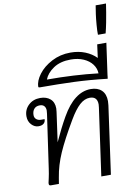

<svg xmlns="http://www.w3.org/2000/svg" viewBox="-116 -1205 926 1280"><g transform="rotate(-10 347.0 -565.0)"><path d="M594 -487Q594 -479 592 -459L528 0H463L527 -455Q529 -469 529 -476Q529 -530 478 -530Q442 -530 409 -500Q376 -470 339 -407Q267 -285 231.5 -204Q196 -123 183 -42L176 0H122Q114 0 111 -4Q108 -8 109 -18Q110 -24 116 -50Q122 -76 127 -112L179 -474Q181 -490 181 -496Q181 -515 171 -526.5Q161 -538 141 -538Q116 -538 102.5 -522.5Q89 -507 89 -481Q89 -463 101.5 -452.5Q114 -442 133 -442H157Q157 -423 144.5 -412.5Q132 -402 110 -402Q83 -402 62 -424.5Q41 -447 41 -481Q41 -526 72.5 -556Q104 -586 152 -586Q194 -586 220 -563.5Q246 -541 246 -499Q246 -494 244 -476L216 -275Q257 -365 297 -435Q383 -586 494 -586Q541 -586 567.5 -560.5Q594 -535 594 -487Z M621 -658Q621 -651 620 -647L618 -634Q497 -648 393.5 -652Q290 -656 162 -656Q153 -656 153 -662Q153 -701 186 -745Q219 -789 276.5 -819Q334 -849 403 -849Q458 -849 502.5 -831Q547 -813 577 -782L589 -872H651ZM564 -680Q563 -714 542 -742Q521 -770 483.5 -786.5Q446 -803 397 -803Q326 -803 280 -772Q234 -741 218 -699Q405 -699 564 -680Z M615 -1072 624 -1130H694L685 -1072Q681 -1046 673 -1005.5Q665 -965 657 -934H605Q604 -958 607.5 -1001Q611 -1044 615 -1072Z"/></g></svg>

Font: Krub
Style: Italic
Weight: 400
Italic angle: -8°
Designer: Ekaluck Peanpanawate
Foundry: Cadson Demak Co.,Ltd.
Version: Version 1.000; ttfautohint (v1.6)